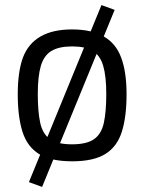

<svg xmlns="http://www.w3.org/2000/svg" viewBox="-20 -626 569 757"><path d="M146 111 94 92 380 -606 432 -587ZM146 111 94 92 380 -606 432 -587ZM70 -398Q112 -510 264 -510Q418 -510 458 -398Q479 -342 479 -254Q479 -166 460.5 -107Q442 -48 395.5 -19Q349 10 264.5 10Q180 10 133.5 -19Q87 -48 68.5 -107Q50 -166 50 -254Q50 -342 70 -398ZM264 -57Q322 -57 351 -77.5Q380 -98 389.5 -142Q399 -186 399 -255.5Q399 -325 387 -366Q375 -407 346 -425Q317 -443 264.5 -443Q212 -443 182.5 -425Q153 -407 141 -366Q129 -325 129 -255.5Q129 -186 138.5 -142Q148 -98 177 -77.5Q206 -57 264 -57Z"/></svg>

Font: Cairo-CLs
Style: CLs-Regular
Weight: 400
Version: Version 3.130;gftools[0.9.24]